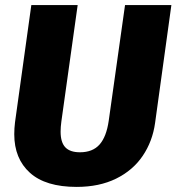

<svg xmlns="http://www.w3.org/2000/svg" viewBox="-20 -715 693 754"><path d="M589 -232Q579 -160 540.5 -103Q502 -46 436 -13.5Q370 19 281 19Q159 19 97.5 -36.5Q36 -92 36 -188Q36 -211 39 -235L103 -695H285L221 -238Q218 -216 218 -198Q218 -156 236.5 -136.5Q255 -117 294 -117Q344 -117 371 -147.5Q398 -178 407 -241L471 -695H653Z"/></svg>

Font: Trujillo ExtraBold
Style: Italic
Weight: 800
Italic angle: -8°
Designer: Fira Sans original fonts by bBox Type GmbH, Carrois Corporate GbR, & Edenspiekermann AG / Changes by Cristiano Sobral
Foundry: Fira Sans original fonts by bBox Type GmbH, Carrois Corporate GbR, & Edenspiekermann AG / Changes by Cristiano Sobral
Version: Version 4.301;July 28, 2020;FontCreator 13.0.0.2655 64-bit